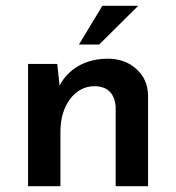

<svg xmlns="http://www.w3.org/2000/svg" viewBox="-20 -644 609 664"><path d="M492 -314V0H380V-274Q378 -307 360.5 -326Q343 -345 308 -346Q256 -346 222.5 -301.5Q189 -257 189 -188V0H77V-423H178L186 -348Q209 -392 252.5 -416.5Q296 -441 353 -441Q412 -441 451.5 -405.5Q491 -370 492 -314ZM323 -490H253L334 -624H458Z"/></svg>

Font: Josefin Sans SemiBold
Style: Regular
Weight: 600
Designer: Santiago Orozco
Foundry: Typemade
Version: Version 2.000